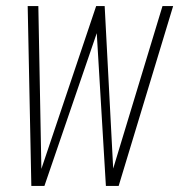

<svg xmlns="http://www.w3.org/2000/svg" viewBox="-20 -611 589 631"><path d="M83 0 71 -591H106L116 -56L296 -591H324L352 -57L514 -591H549L370 0H328L298 -502L126 0Z"/></svg>

Font: Alumni Sans Thin ExtraLight
Style: Italic
Weight: 250
Italic angle: -8°
Version: Version 1.016